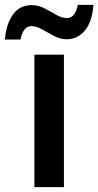

<svg xmlns="http://www.w3.org/2000/svg" viewBox="-68 -767 403 787"><path d="M194 0H73V-543H194ZM-48 -605Q-43 -667 -15.5 -706.5Q12 -746 62 -746Q89 -746 114 -733Q139 -720 162 -706.5Q185 -693 207 -693Q240 -693 251 -747H315Q310 -678 280 -642Q250 -606 205 -606Q179 -606 153.5 -619.5Q128 -633 104.5 -646.5Q81 -660 61 -660Q27 -660 16 -605Z"/></svg>

Font: Noto Sans SemiCondensed SemiBold
Style: Regular
Weight: 600
Width: 4
Designer: Monotype Design Team
Foundry: Monotype Imaging Inc.
Version: Version 2.013; ttfautohint (v1.8.4.7-5d5b)